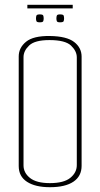

<svg xmlns="http://www.w3.org/2000/svg" viewBox="-20 -778 418 800"><path d="M188 2Q127 2 92.5 -20.5Q58 -43 58 -86V-543Q58 -579 88.5 -604Q119 -629 188 -628Q258 -627 289 -603Q320 -579 320 -542V-87Q320 -44 286 -21Q252 2 188 2ZM188 -15Q246 -15 273 -37Q300 -59 300 -90V-539Q300 -565 276 -588Q252 -611 186 -611Q125 -611 101.5 -588.5Q78 -566 78 -540V-89Q78 -58 105 -36.5Q132 -15 188 -15ZM230 -685Q219 -685 217 -689.5Q215 -694 215 -701Q215 -709 217 -713.5Q219 -718 230 -718Q243 -718 245 -713.5Q247 -709 247 -701Q247 -694 245 -689.5Q243 -685 230 -685ZM146 -685Q134 -685 132 -689.5Q130 -694 130 -701Q130 -709 132 -713.5Q134 -718 146 -718Q158 -718 160 -713.5Q162 -709 162 -701Q162 -694 160 -689.5Q158 -685 146 -685ZM94 -743V-758H283V-743Z"/></svg>

Font: Smooch Sans Thin Thin
Style: Regular
Weight: 250
Version: Version 1.010